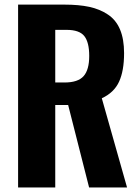

<svg xmlns="http://www.w3.org/2000/svg" viewBox="-20 -830 619 850"><path d="M224.6 -464.8H265.6Q325.2 -464.8 350.1 -492.9Q375 -521 375 -582.5Q375 -642.6 353.3 -670.2Q331.5 -697.8 274.9 -697.8H224.6ZM60.1 0V-809.6H264.6Q329.1 -809.6 375.5 -799.6Q421.9 -789.6 457.8 -765.6Q493.7 -741.7 511.5 -699.2Q529.3 -656.7 529.3 -594.7Q529.3 -516.6 507.1 -468.3Q484.9 -419.9 430.7 -395L542.5 0H374.5L281.7 -365.2H224.6V0Z"/></svg>

Font: Oswald
Style: DemiBold
Weight: 600
Designer: Vernon Adams
Foundry: Vernon Adams
Version: 3.0; ttfautohint (v0.95) -l 8 -r 50 -G 200 -x 0 -w "G" -W -c